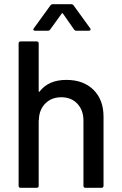

<svg xmlns="http://www.w3.org/2000/svg" viewBox="-20 -898 584 918"><path d="M475 -340V-10Q475 0 465 0H389Q379 0 379 -10V-321Q379 -371 350 -402Q321 -433 273 -433Q227 -433 197.5 -404Q168 -375 166 -328Q166 -322 165 -322V-10Q165 0 155 0H79Q69 0 69 -10V-690Q69 -700 79 -700H155Q165 -700 165 -690V-462Q165 -460 166.5 -459Q168 -458 169 -460Q212 -516 297 -516Q379 -516 427 -468.5Q475 -421 475 -340ZM234 -878H319Q328 -878 332 -872L411 -763Q413 -761 413 -757Q413 -755 411 -753Q409 -751 405 -751H346Q338 -751 334 -757L281 -833Q280 -835 278 -835Q276 -835 275 -833L220 -757Q216 -751 208 -751H148Q142 -751 140 -754.5Q138 -758 142 -763L221 -872Q225 -878 234 -878Z"/></svg>

Font: BarlowMedium
Style: Regular
Weight: 500
Designer: Jeremy Tribby
Foundry: Tribby Type
Version: Version 1.422